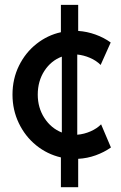

<svg xmlns="http://www.w3.org/2000/svg" viewBox="-20 -658 504 802"><path d="M234.4 -0.5Q177.2 -13.7 131.1 -51Q85 -88.4 58.6 -143.6Q32.2 -198.7 32.2 -262.7Q32.2 -328.6 59.3 -383.5Q86.4 -438.5 132.6 -474.9Q178.7 -511.2 234.4 -523.4V-637.7H306.6V-528.8Q343.3 -526.4 378.7 -513.7Q414.1 -501 442.4 -480.5L400.4 -386.7Q381.8 -405.3 355.5 -416.5Q329.1 -427.7 302.7 -430.2V-95.2Q332 -97.7 358.9 -109.6Q385.7 -121.6 402.3 -138.7L443.4 -42Q415 -22 379.9 -9.3Q344.7 3.4 306.6 5.4V124H234.4ZM238.3 -104.5V-421.4Q193.4 -404.8 165.5 -362.1Q137.7 -319.3 137.7 -262.7Q137.7 -208 165.5 -165Q193.4 -122.1 238.3 -104.5Z"/></svg>

Font: Reddit Sans Vanilla SemiBold
Style: Regular
Weight: 600
Designer: Stephen Hutchings
Foundry: Reddit
Version: Version 1.013